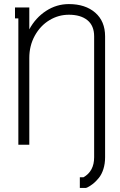

<svg xmlns="http://www.w3.org/2000/svg" viewBox="-20 -716 593 950"><path d="M320.8 -695.8Q402.3 -695.8 451.2 -653.3Q500 -610.8 500 -536.1V62Q500 93.8 491.7 120.1Q483.4 146.5 469.2 164.1Q455.1 181.6 440.9 192.9Q426.8 204.1 411.1 211.9L404.8 213.9H375V161.1H393.1Q445.8 131.3 445.8 62V-536.1Q445.8 -588.9 412.6 -616Q379.4 -643.1 320.8 -643.1Q269 -643.1 224.4 -616Q179.7 -588.9 152.3 -539.6Q125 -490.2 125 -429.2V0H70.8V-625H54.2V-679.2H125V-570.8Q156.2 -628.4 208 -662.1Q259.8 -695.8 320.8 -695.8Z"/></svg>

Font: Rawengulk
Style: Demibold
Weight: 600
Version: Version 0.92